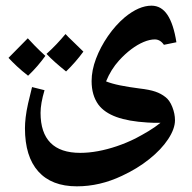

<svg xmlns="http://www.w3.org/2000/svg" viewBox="-20 -540 676 677"><path d="M251 117Q162 117 115 64.5Q68 12 68 -88Q68 -105 70.5 -126.5Q73 -148 79 -175Q85 -202 93 -233L137 -222Q123 -175 123 -142Q123 -72 158 -36.5Q193 -1 263 -1Q293 -1 325.5 -7Q358 -13 392 -24.5Q426 -36 458 -52Q481 -64 503.5 -77.5Q526 -91 546 -107Q534 -107 522.5 -107Q511 -107 500 -108Q433 -112 390.5 -127.5Q348 -143 327 -171Q303 -204 303 -254Q303 -292 318.5 -333Q334 -374 360.5 -412.5Q387 -451 420 -479Q470 -520 514 -520Q549 -520 570.5 -487.5Q592 -455 602 -391L558 -382Q551 -392 543 -396.5Q535 -401 526 -401Q508 -401 486.5 -392Q465 -383 443 -366.5Q421 -350 400 -327Q371 -295 354 -253Q374 -245 403.5 -239Q433 -233 472 -228Q507 -224 527.5 -217Q548 -210 563 -198Q578 -187 587.5 -163Q597 -139 597 -116Q597 -86 573 -49.5Q549 -13 506.5 21Q464 55 410 80Q332 117 251 117ZM213 -288Q192 -305 175 -320Q158 -335 144 -350Q163 -367 179.5 -384.5Q196 -402 211 -420Q220 -410 236 -395Q252 -380 274 -358Q247 -321 213 -288ZM79 -273Q57 -290 40 -306Q23 -322 10 -336Q27 -353 44 -370.5Q61 -388 78 -405Q87 -395 102.5 -379Q118 -363 140 -343Q127 -325 112 -307.5Q97 -290 79 -273Z"/></svg>

Font: Noto Naskh Arabic UI
Style: Regular
Weight: 400
Designer: Monotype Design Team, David Williams, Mohamad Dakak and Nizar Qandah
Foundry: Monotype Imaging Inc.
Version: Version 2.014